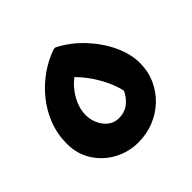

<svg xmlns="http://www.w3.org/2000/svg" viewBox="-145 -710 871 871"><g transform="rotate(-45 290.5 -274.5)"><path d="M43.6 -214.8Q43.6 -276.3 65.1 -331.7Q86.6 -387 123.5 -432.2Q160.4 -477.4 207.6 -510.5Q254.8 -543.5 305.5 -560.4H316.3Q379.7 -528.1 429.7 -474.7Q479.7 -421.2 508.7 -359.5Q537.6 -297.7 537.6 -239.4Q537.6 -185.7 517.2 -140.3Q496.7 -94.8 461 -60.8Q425.3 -26.8 378.3 -8Q331.2 10.8 277.6 10.8Q216 10.8 162.5 -17.9Q109 -46.6 76.3 -97.6Q43.6 -148.7 43.6 -214.8ZM196 -244.8Q196 -217.6 207.6 -191.2Q219.1 -164.7 241.1 -147.1Q263 -129.5 293.6 -129.5Q328.7 -129.5 352.6 -146.9Q376.6 -164.3 390.9 -189.7Q405.2 -215 410.3 -238.6L401.4 -155.3Q402 -195 387.6 -236.4Q373.2 -277.8 350.6 -315.3Q328.1 -352.9 301.8 -383Q275.5 -413.2 251.6 -431L314.4 -428.9Q290.7 -413.6 269.4 -394.4Q248.1 -375.3 231.7 -351.5Q215.3 -327.8 205.7 -301Q196 -274.3 196 -244.8Z"/></g></svg>

Font: Kufam
Style: Regular
Weight: 400
Designer: Wael Morcos, Artur Schmal
Foundry: Original Type
Version: Version 1.301; ttfautohint (v1.8.3)